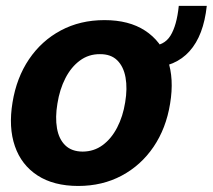

<svg xmlns="http://www.w3.org/2000/svg" viewBox="-20 -621 722 652"><path d="M587.1 -601.1H682.2Q671.4 -500.3 623.7 -447.2Q576.1 -394 492.2 -390.7L489.6 -464.9Q537.3 -464.9 558.8 -499.8Q580.4 -534.6 587.1 -601.1ZM245.7 10.5Q162.1 10.4 107.4 -25.2Q52.6 -60.8 30.6 -124.6Q8.5 -188.3 22.5 -273Q36.1 -357 78.6 -419.9Q121.1 -482.7 186.7 -517.7Q252.3 -552.7 334.8 -552.7Q417.9 -552.7 472.5 -517.1Q527.1 -481.5 549.5 -417.6Q571.8 -353.7 557.6 -268.8Q544.1 -185.2 501.4 -122.3Q458.7 -59.5 393.3 -24.6Q327.9 10.4 245.7 10.5ZM260.7 -106.2Q299 -106.4 328.6 -128.2Q358.2 -150 377.8 -187.8Q397.5 -225.7 405.1 -273.6Q413 -320.9 406.3 -357.9Q399.7 -394.8 378.2 -416.1Q356.7 -437.4 319.3 -437.1Q281.2 -437.4 251.4 -415.4Q221.6 -393.5 202.1 -355.5Q182.6 -317.6 175 -269.3Q167.1 -222.6 173.5 -185.6Q179.9 -148.6 201.6 -127.5Q223.3 -106.4 260.7 -106.2Z"/></svg>

Font: Inter Tight
Style: Italic
Weight: 400
Italic angle: -9.39999°
Designer: Rasmus Andersson
Foundry: rsms
Version: Version 3.002